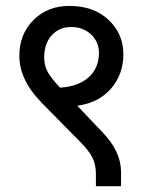

<svg xmlns="http://www.w3.org/2000/svg" viewBox="-20 -645 490 649"><path d="M129.4 -450.7Q129.4 -425.3 139.6 -405.3Q149.4 -384.3 183.1 -348.6Q245.1 -353 279.1 -383.3Q313 -413.6 314.5 -462.4Q315.4 -502.4 288.3 -528.1Q261.2 -553.7 220.7 -553.7Q180.2 -553.7 154.8 -525.6Q129.4 -497.6 129.4 -450.7ZM304.2 -15.6V-57.1Q304.2 -89.4 291.7 -113.3Q279.3 -137.2 252.4 -164.1L121.1 -297.4Q45.4 -374.5 45.4 -456.5Q45.4 -529.3 93 -577.1Q140.6 -625 214.4 -625Q297.4 -625 347.2 -577.6Q397 -530.3 397 -461.9Q397 -393.6 355.2 -345.5Q313.5 -297.4 241.2 -287.6L327.1 -197.3Q389.2 -132.3 389.2 -63.5V-15.6Z"/></svg>

Font: Yantramanav
Style: Regular
Weight: 400
Version: Version 1.001;PS 1.0;hotconv 1.0.72;makeotf.lib2.5.5900; ttf